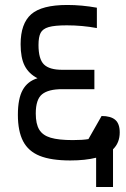

<svg xmlns="http://www.w3.org/2000/svg" viewBox="-20 -700 507 773"><path d="M435 -99V53H367V-65Q323 -54 263 -54Q186 -54 140 -72.5Q94 -91 73 -131.5Q52 -172 52 -238Q52 -303 71.5 -338Q91 -373 131 -385Q96 -403 79.5 -435Q63 -467 63 -522Q63 -605 105.5 -642.5Q148 -680 251 -680Q309 -680 370 -669V-587Q311 -598 249 -598Q200 -598 176 -591Q152 -584 143.5 -567.5Q135 -551 135 -519Q135 -462 157 -440.5Q179 -419 230 -419H360V-341H230Q175 -341 149.5 -320.5Q124 -300 124 -243Q124 -201 138 -178Q152 -155 184 -145.5Q216 -136 273 -136Q313 -136 336 -140L389 -233Q426 -233 444 -217.5Q462 -202 462 -167Q462 -125 435 -99Z"/></svg>

Font: Rhodium Libre
Style: Regular
Weight: 400
Designer: James Puckett
Foundry: Dunwich Type Founders
Version: Version 1.001; ttfautohint (v1.3)